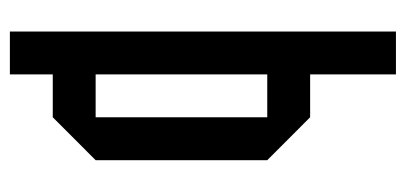

<svg xmlns="http://www.w3.org/2000/svg" viewBox="-228 -478 790 373"><g transform="rotate(90 166.5 -292.0)"><path d="M208.3 -416.7H125V-83.3H208.3ZM125 -500H208.3L291.7 -416.7V-83.3L208.3 0H125V83.3H41.7V-666.7H125Z"/></g></svg>

Font: Yulong
Style: Regular
Weight: 400
Designer: GGBotNet
Foundry: f0n7.com
Version: 1.00